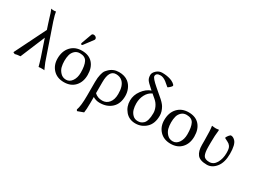

<svg xmlns="http://www.w3.org/2000/svg" viewBox="-60 -1414 3124 2367"><g transform="rotate(30 1502.0 -230.0)"><path d="M349.1 -108.9 268.1 -348.1 123 0Q68.8 3.9 46.9 12.2L22 0L242.2 -443.8L218.3 -516.1Q208.5 -545.9 193.8 -593.5Q179.2 -641.1 178.2 -645L167 -675.3Q165 -680.7 162.4 -686.5Q159.7 -692.4 158.7 -695.3L157.2 -698.2Q177.7 -693.4 193.8 -693.4Q214.8 -693.4 226.1 -696.8Q229 -672.9 235.4 -649.9Q235.8 -648.4 240 -634.3Q244.1 -620.1 249.8 -600.8Q255.4 -581.5 257.3 -575.2L424.8 -87.9Q449.7 -26.9 463.9 2.9Q462.9 0 432.1 0Q420.4 0 406.7 0.5Q381.8 1.5 381.8 2.9Q377 -12.7 368.2 -45.9Q359.4 -79.1 349.1 -108.9Z M774.4 -682.1Q790.5 -682.1 803.7 -671.6Q816.9 -661.1 816.9 -647Q816.9 -635.7 810.5 -628.9L718.8 -506.8Q712.9 -499 706.5 -499Q692.4 -499 692.9 -512.2Q692.9 -516.1 694.8 -522L746.6 -665Q752.4 -682.1 774.4 -682.1ZM531.7 -205.1Q531.7 -311 590.6 -375Q649.4 -439 747.6 -439Q847.7 -439 901.6 -378.4Q955.6 -317.9 955.6 -213.9Q955.6 -113.8 898.7 -52Q841.8 9.8 743.7 9.8Q646.5 9.8 589.1 -51.3Q531.7 -112.3 531.7 -205.1ZM740.7 -398.9Q696.8 -398.9 668.2 -372.1Q639.6 -345.2 629.6 -307.6Q619.6 -270 619.6 -222.2Q619.6 -177.2 629.6 -137.2Q639.6 -97.2 671.6 -63.5Q703.6 -29.8 752.4 -29.8Q802.2 -29.8 835 -76.9Q867.7 -124 867.7 -195.8Q867.7 -296.9 841.3 -347.9Q814.9 -398.9 740.7 -398.9Z M1148.4 207 1063.5 237.8 1052.7 220.2Q1076.7 157.2 1076.7 9.8V-184.1Q1076.7 -248 1087.6 -291.5Q1098.6 -335 1108.6 -349.4Q1118.7 -363.8 1137.7 -382.8Q1192.9 -439 1275.4 -439Q1356.4 -439 1407.7 -398.9Q1445.8 -369.1 1466.6 -321.5Q1487.3 -273.9 1487.3 -221.2Q1487.3 -110.4 1422.4 -50.3Q1357.4 9.8 1253.4 9.8Q1200.2 9.8 1156.7 -17.1V61Q1156.2 167 1148.4 207ZM1399.4 -199.2Q1399.9 -257.8 1387 -298.3Q1374 -338.9 1349.6 -362.8Q1331.1 -381.3 1307.1 -390.1Q1283.2 -398.9 1255.4 -398.9Q1156.2 -398.9 1156.7 -228V-71.8Q1199.7 -29.8 1267.6 -29.8Q1325.7 -29.8 1362.5 -75Q1399.4 -120.1 1399.4 -199.2Z M1733.4 -441.9 1713.9 -458.5Q1655.3 -509.3 1639.4 -534.7Q1623.5 -560.1 1623.5 -600.1Q1623.5 -633.3 1658.4 -665.8Q1693.4 -698.2 1740.2 -698.2Q1803.2 -698.2 1856.4 -681.2Q1882.3 -673.3 1908 -655.8Q1933.6 -638.2 1933.6 -625Q1933.6 -621.6 1929.4 -615.7Q1925.3 -609.9 1919.2 -603.5Q1913.1 -597.2 1906 -591.1Q1898.9 -585 1892.6 -580.6Q1886.2 -576.2 1881.8 -574.7Q1840.8 -611.3 1819.3 -627Q1775.4 -659.2 1738.3 -659.2Q1674.3 -659.2 1674.3 -613.8Q1674.3 -585.9 1765.1 -507.8Q1768.6 -504.9 1771 -502.9Q1773.4 -501 1776.4 -498Q1779.3 -495.1 1782.2 -493.2L1853.5 -432.1Q1918.5 -378.9 1942.4 -338.9Q1976.6 -279.8 1976.6 -224.1Q1976.6 -110.4 1913.1 -50.3Q1849.6 9.8 1761.2 9.8Q1672.4 9.8 1618.4 -53.2Q1564.5 -116.2 1564.5 -203.1Q1564.5 -281.2 1615 -349.6Q1665.5 -418 1733.4 -441.9ZM1815.4 -371.1 1762.2 -416.5Q1709 -392.6 1679.2 -336.4Q1649.4 -280.3 1649.4 -210.9Q1649.4 -166 1659.9 -127.4Q1670.4 -88.9 1699.5 -59.3Q1728.5 -29.8 1772.5 -29.8Q1795.4 -29.8 1813.5 -35.9Q1831.5 -42 1851.1 -59.6Q1870.6 -77.1 1881.6 -115.5Q1892.6 -153.8 1892.6 -211.9Q1892.6 -252.9 1872.6 -296.6Q1852.5 -340.3 1815.4 -371.1Z M2050.3 -205.1Q2050.3 -311 2109.1 -375Q2168 -439 2266.1 -439Q2366.2 -439 2420.2 -378.4Q2474.1 -317.9 2474.1 -213.9Q2474.1 -113.8 2417.2 -52Q2360.4 9.8 2262.2 9.8Q2165 9.8 2107.7 -51.3Q2050.3 -112.3 2050.3 -205.1ZM2259.3 -398.9Q2215.3 -398.9 2186.8 -372.1Q2158.2 -345.2 2148.2 -307.6Q2138.2 -270 2138.2 -222.2Q2138.2 -177.2 2148.2 -137.2Q2158.2 -97.2 2190.2 -63.5Q2222.2 -29.8 2271 -29.8Q2320.8 -29.8 2353.5 -76.9Q2386.2 -124 2386.2 -195.8Q2386.2 -296.9 2359.9 -347.9Q2333.5 -398.9 2259.3 -398.9Z M2686 -251V-189Q2686 -108.9 2705.1 -71.5Q2724.1 -34.2 2788.1 -34.2Q2850.1 -34.2 2884.8 -95Q2919.4 -155.8 2919.4 -236.8Q2919.4 -271 2914.8 -293.9Q2910.2 -316.9 2899.2 -331.1Q2888.2 -345.2 2882.1 -349.6Q2876 -354 2861.3 -362.8Q2837.4 -377 2812 -388.7Q2812 -388.7 2811.5 -397Q2819.3 -414.1 2835 -433.1Q2850.6 -452.1 2861.3 -452.1Q2891.1 -452.1 2919.9 -422.4Q2961.4 -379.4 2961.4 -249Q2961.4 -126 2907.2 -58.1Q2853 9.8 2779.3 9.8Q2680.2 9.8 2643.3 -37.1Q2606.4 -84 2606.4 -172.9V-234.9Q2606.4 -381.8 2596.2 -436L2598.1 -439Q2662.1 -429.2 2687 -439Q2695.8 -439 2696.3 -429.2Q2686 -353 2686 -251Z"/></g></svg>

Font: Biolilbert
Style: Regular
Weight: 400
Designer: Philipp H. Poll
Foundry: Philipp H. Poll
Version: Version 1.1.0